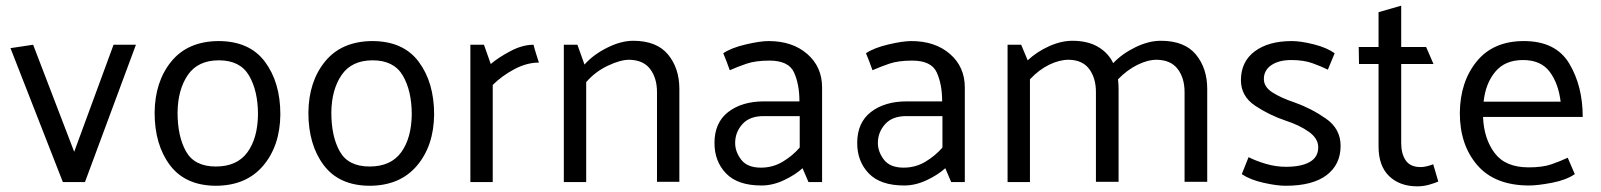

<svg xmlns="http://www.w3.org/2000/svg" viewBox="-20 -643 5654 678"><path d="M202 0 17 -473 97 -485 242 -107 381 -485H460L280 0Z M741 13Q634 12 580 -60Q526 -132 526 -245Q527 -355 585 -426Q643 -497 751 -498Q861 -498 915.5 -425Q970 -352 970 -239Q969 -128 909 -57.5Q849 13 741 13ZM891 -239Q891 -322 859.5 -376Q828 -430 753 -430Q679 -430 643.5 -378.5Q608 -327 607 -246Q607 -161 637 -108Q667 -55 742 -55Q817 -55 853.5 -105Q890 -155 891 -239Z M1284 13Q1177 12 1123 -60Q1069 -132 1069 -245Q1070 -355 1128 -426Q1186 -497 1294 -498Q1404 -498 1458.5 -425Q1513 -352 1513 -239Q1512 -128 1452 -57.5Q1392 13 1284 13ZM1434 -239Q1434 -322 1402.5 -376Q1371 -430 1296 -430Q1222 -430 1186.5 -378.5Q1151 -327 1150 -246Q1150 -161 1180 -108Q1210 -55 1285 -55Q1360 -55 1396.5 -105Q1433 -155 1434 -239Z M1641 0V-485H1689L1713 -417Q1740 -440 1782.5 -462.5Q1825 -485 1864 -485Q1868 -469 1873 -453.5Q1878 -438 1883 -422Q1840 -422 1796 -398.5Q1752 -375 1720 -343V0Z M2044 -415Q2075 -450 2124 -474.5Q2173 -499 2216 -499Q2299 -499 2339 -450.5Q2379 -402 2379 -329V-1H2300V-318Q2300 -367 2276 -399Q2252 -431 2202 -432Q2171 -432 2126.5 -411Q2082 -390 2050 -353V0H1971V-485H2019Z M2576 -138Q2576 -107 2597.5 -79Q2619 -51 2667 -51Q2709 -51 2744 -72Q2779 -93 2804 -122V-233H2676Q2627 -233 2601.5 -204.5Q2576 -176 2576 -138ZM2534 -455Q2562 -474 2613 -486Q2664 -498 2694 -498Q2778 -498 2830.5 -452.5Q2883 -407 2883 -334V0H2835L2814 -49Q2789 -26 2749 -7Q2709 12 2669 12Q2585 12 2544 -30.5Q2503 -73 2503 -138Q2503 -210 2551.5 -247.5Q2600 -285 2678 -285H2803Q2803 -345 2784 -387Q2765 -429 2697 -429Q2648 -429 2616 -418Q2584 -407 2557 -395Q2552 -410 2546 -425Q2540 -440 2534 -455Z M3080 -138Q3080 -107 3101.5 -79Q3123 -51 3171 -51Q3213 -51 3248 -72Q3283 -93 3308 -122V-233H3180Q3131 -233 3105.5 -204.5Q3080 -176 3080 -138ZM3038 -455Q3066 -474 3117 -486Q3168 -498 3198 -498Q3282 -498 3334.5 -452.5Q3387 -407 3387 -334V0H3339L3318 -49Q3293 -26 3253 -7Q3213 12 3173 12Q3089 12 3048 -30.5Q3007 -73 3007 -138Q3007 -210 3055.5 -247.5Q3104 -285 3182 -285H3307Q3307 -345 3288 -387Q3269 -429 3201 -429Q3152 -429 3120 -418Q3088 -407 3061 -395Q3056 -410 3050 -425Q3044 -440 3038 -455Z M3911 -420Q3942 -453 3989 -476Q4036 -499 4079 -499Q4163 -499 4203 -450.5Q4243 -402 4243 -329V-1H4163V-318Q4163 -367 4139 -399Q4115 -431 4065 -432Q4033 -432 3996.5 -414Q3960 -396 3928 -363Q3929 -354 3929.5 -345.5Q3930 -337 3930 -329V-1H3850V-318Q3850 -367 3826.5 -399Q3803 -431 3754 -432Q3721 -432 3685 -414.5Q3649 -397 3617 -363V0H3538V-485H3586L3609 -430Q3641 -460 3684 -479.5Q3727 -499 3767 -499Q3821 -499 3857.5 -477.5Q3894 -456 3911 -420Z M4669 -397Q4645 -409 4614 -420Q4583 -431 4540 -431Q4496 -431 4469.5 -413Q4443 -395 4443 -364Q4443 -336 4473.5 -316.5Q4504 -297 4552 -281Q4611 -260 4662.5 -224Q4714 -188 4714 -128Q4714 -62 4664.5 -24.5Q4615 13 4520 13Q4489 13 4442 2.5Q4395 -8 4365 -28L4389 -88Q4417 -74 4451.5 -64Q4486 -54 4521 -54Q4575 -54 4605 -71Q4635 -88 4635 -123Q4635 -154 4602 -177.5Q4569 -201 4520 -217Q4463 -236 4412.5 -269.5Q4362 -303 4362 -360Q4362 -425 4410.5 -461.5Q4459 -498 4542 -498Q4573 -498 4619 -486.5Q4665 -475 4693 -455Z M5059 -2Q5048 3 5027.5 9Q5007 15 4985 15Q4923 15 4885.5 -21Q4848 -57 4848 -126V-417H4779L4778 -477H4848V-600L4928 -623V-477H5016L5042 -417H4928V-137Q4928 -100 4944 -76.5Q4960 -53 4997 -53Q5008 -53 5021 -56.5Q5034 -60 5041 -63Z M5569 -230H5217Q5220 -153 5258 -102.5Q5296 -52 5378 -52Q5427 -52 5457.5 -62.5Q5488 -73 5516 -86L5541 -28Q5510 -7 5460 2.5Q5410 12 5380 12Q5259 12 5197 -59.5Q5135 -131 5135 -244Q5136 -354 5194.5 -426Q5253 -498 5361 -498Q5474 -498 5521.5 -418.5Q5569 -339 5569 -230ZM5491 -284Q5483 -349 5452 -390Q5421 -431 5358 -431Q5295 -431 5260.5 -390Q5226 -349 5219 -284Z"/></svg>

Font: Palanquin
Style: Regular
Weight: 400
Designer: Pria Ravichandran
Version: Version 1.0.4